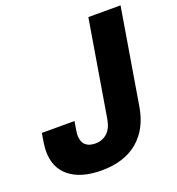

<svg xmlns="http://www.w3.org/2000/svg" viewBox="-133 -836 876 952"><g transform="rotate(-20 304.5 -359.5)"><path d="M241.7 9.8Q134.8 9.8 74.5 -37.6Q14.2 -85 14.2 -173.8Q14.2 -181.6 14.9 -191.4Q15.6 -201.2 18.1 -218.8Q20.5 -236.3 25.9 -266.6H198.2Q193.4 -238.8 191.2 -224.6Q189 -210.4 188.5 -204.3Q188 -198.2 188 -194.3Q188 -160.6 206.1 -143.6Q224.1 -126.5 257.3 -126.5Q295.4 -126.5 321 -149.9Q346.7 -173.3 354.5 -220.7L439 -727.5H608.9L524.9 -223.6Q506.3 -111.3 433.8 -50.8Q361.3 9.8 241.7 9.8Z"/></g></svg>

Font: Inter ExtraBold
Style: Italic
Weight: 800
Italic angle: -9.3988°
Designer: Rasmus Andersson
Foundry: rsms
Version: Version 4.001;git-66647c0bb